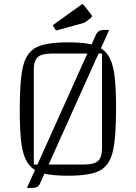

<svg xmlns="http://www.w3.org/2000/svg" viewBox="-20 -848 668 943"><path d="M550 -312Q550 -166 533 -99.5Q516 -33 468 -9Q420 15 314 15Q242 15 198 5L179 48Q172 64 163 69.5Q154 75 136 75H112L152 -13Q121 -32 105 -67.5Q89 -103 83 -160.5Q77 -218 77 -312Q77 -459 94 -525.5Q111 -592 159.5 -616Q208 -640 314 -640Q386 -640 430 -630L449 -673Q456 -689 465.5 -695Q475 -701 492 -701H516L476 -611Q506 -592 522 -556.5Q538 -521 544 -463.5Q550 -406 550 -312ZM164 -40 409 -585H234Q185 -585 165.5 -567.5Q146 -550 146 -505V-40ZM481 -585H464L219 -40H393Q442 -40 461.5 -57.5Q481 -75 481 -120ZM239 -724 378 -824Q383 -828 385 -828Q387 -828 390 -825L426 -779Q432 -772 432 -769Q432 -765 426 -760L403 -742Q396 -736 383 -733L255 -698Z"/></svg>

Font: Changa ExtraLight
Style: Regular
Weight: 275
Designer: Eduardo Rodriguez Tunni
Foundry: Eduardo Rodriguez Tunni
Version: Version 2.002; ttfautohint (v1.5) -l 8 -r 50 -G 200 -x 14 -H